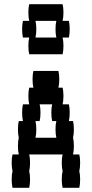

<svg xmlns="http://www.w3.org/2000/svg" viewBox="-20 -900 440 920"><path d="M360 -80Q364 -64 364 -40Q364 -17 360 0H280Q276 -17 276 -40Q276 -64 280 -80Q276 -97 276 -120Q276 -144 280 -160H120Q124 -144 124 -120Q124 -97 120 -80Q124 -64 124 -40Q124 -17 120 0H40Q36 -17 36 -40Q36 -64 40 -80Q36 -97 36 -120Q36 -144 40 -160H70Q66 -177 66 -200Q66 -224 70 -240Q66 -257 66 -280Q66 -304 70 -320H90Q86 -337 86 -360Q86 -384 90 -400H120Q116 -417 116 -440Q116 -464 120 -480H140Q136 -497 136 -520Q136 -544 140 -560H260Q264 -544 264 -520Q264 -497 260 -480H280Q284 -464 284 -440Q284 -417 280 -400H310Q314 -384 314 -360Q314 -337 310 -320H330Q334 -304 334 -280Q334 -257 330 -240Q334 -224 334 -200Q334 -177 330 -160H360Q364 -144 364 -120Q364 -97 360 -80ZM246 -280Q246 -304 250 -320H230Q226 -337 226 -360Q226 -384 230 -400H170Q174 -384 174 -360Q174 -337 170 -320H150Q154 -304 154 -280Q154 -257 150 -240H250Q246 -257 246 -280ZM310 -720H280Q284 -704 284 -680Q284 -657 280 -640H120Q116 -657 116 -680Q116 -704 120 -720H90Q86 -737 86 -760Q86 -784 90 -800H120Q116 -817 116 -840Q116 -864 120 -880H280Q284 -864 284 -840Q284 -817 280 -800H310Q314 -784 314 -760Q314 -737 310 -720ZM250 -720Q246 -737 246 -760Q246 -784 250 -800H150Q154 -784 154 -760Q154 -737 150 -720Z"/></svg>

Font: VT323
Style: Regular
Weight: 400
Monospace: yes
Designer: Peter Hull
Version: Version 2.000